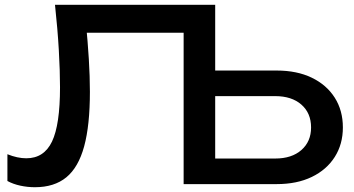

<svg xmlns="http://www.w3.org/2000/svg" viewBox="-20 -770 1479 803"><path d="M210 -750H880V-48L821 -107H1131Q1200 -107 1240.5 -142.5Q1281 -178 1281 -237Q1281 -297 1240.5 -332.5Q1200 -368 1131 -368H808V-475H1137Q1222 -475 1284 -445Q1346 -415 1380 -361.5Q1414 -308 1414 -237Q1414 -167 1380 -113.5Q1346 -60 1284 -30Q1222 0 1137 0H748V-688L797 -633H283L339 -678Q347 -596 351.5 -523Q356 -450 356 -386Q356 -246 332 -158Q308 -70 257.5 -28.5Q207 13 126 13Q95 13 65 6.5Q35 0 11 -13V-125Q53 -108 90 -108Q164 -108 197.5 -178Q231 -248 231 -405Q231 -473 226 -560.5Q221 -648 210 -750Z"/></svg>

Font: Unbounded
Style: Regular
Weight: 400
Designer: Luke Prowse, Jean-Baptiste Morizot, Fátima Lázaro, Florian Runge
Foundry: NaN
Version: Version 1.701;gftools[0.9.28.dev5+ged2979d]